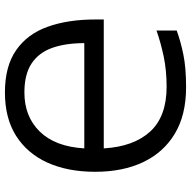

<svg xmlns="http://www.w3.org/2000/svg" viewBox="-18 -747 775 779"><g transform="rotate(90 369.5 -357.5)"><path d="M332 -646Q265 -646 208.5 -634Q152 -622 104 -605V-687Q148 -703 201.5 -714Q255 -725 334 -725Q447 -725 523 -679Q599 -633 638 -550.5Q677 -468 677 -356Q677 -245 640 -163Q603 -81 531.5 -35.5Q460 10 355 10Q249 10 183.5 -35.5Q118 -81 88.5 -163.5Q59 -246 59 -357V-391H582Q575 -512 514 -579Q453 -646 332 -646ZM355 -69Q453 -69 514 -131.5Q575 -194 582 -312H155Q155 -237 174 -182.5Q193 -128 237 -98.5Q281 -69 355 -69Z"/></g></svg>

Font: Go Noto Kurrent-Regular
Style: Regular
Weight: 400
Designer: Monotype Design Team
Foundry: Monotype Imaging Inc.
Version: Version 2.012; ttfautohint (v1.8.4.7-5d5b)